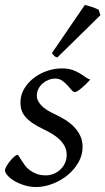

<svg xmlns="http://www.w3.org/2000/svg" viewBox="-22 -732 424 772"><path d="M340.8 -412.1Q331.1 -400.9 321.5 -391.8Q312 -382.8 303.7 -376Q295.4 -369.1 288.8 -365.5Q282.2 -361.8 278.8 -361.8Q272.5 -361.8 265.4 -370.4Q258.3 -378.9 249.3 -388.9Q240.2 -398.9 228.3 -407.5Q216.3 -416 200.2 -416Q186.5 -416 173.3 -410.9Q160.2 -405.8 149.7 -396.7Q139.2 -387.7 132.6 -374.8Q126 -361.8 126 -346.2Q126 -329.1 142.3 -310.1Q158.7 -291 198.2 -272.9Q218.3 -263.7 238.3 -251.5Q258.3 -239.3 274.2 -223.4Q290 -207.5 300 -187.3Q310.1 -167 310.1 -141.1Q310.1 -107.4 292.7 -77.9Q275.4 -48.3 248.3 -26.6Q221.2 -4.9 188 7.6Q154.8 20 123 20Q100.1 20 77.6 13.4Q55.2 6.8 37.6 -3.4Q20 -13.7 9 -25.6Q-2 -37.6 -2 -47.9Q-2 -53.2 3.9 -63.5Q9.8 -73.7 17.8 -83.7Q25.9 -93.8 34.2 -101.3Q42.5 -108.9 47.9 -108.9Q51.3 -108.9 54.9 -102.8Q58.6 -96.7 64.2 -87.6Q69.8 -78.6 77.6 -67.9Q85.4 -57.1 97.2 -48.1Q108.9 -39.1 124.8 -33Q140.6 -26.9 162.1 -26.9Q179.2 -26.9 194.6 -33.4Q210 -40 221.4 -51Q232.9 -62 239.5 -76.9Q246.1 -91.8 246.1 -108.9Q246.1 -127.9 238.3 -143.3Q230.5 -158.7 217.5 -171.1Q204.6 -183.6 187.5 -193.8Q170.4 -204.1 151.9 -212.9Q126 -225.1 108.4 -237.3Q90.8 -249.5 80.1 -262.2Q69.3 -274.9 64.7 -289.1Q60.1 -303.2 60.1 -318.8Q60.1 -349.6 75.2 -375Q90.3 -400.4 114.3 -418.7Q138.2 -437 167.7 -447Q197.3 -457 226.1 -457Q251 -457 268.1 -451.2Q285.2 -445.3 298.1 -437.5Q311 -429.7 320.8 -422.4Q330.6 -415 340.8 -412.1ZM381.8 -670.9 208.5 -501Q200.7 -502.9 197 -506.3Q193.4 -509.8 186.5 -518.1L319.3 -712.4Q324.2 -710.9 331.8 -708.7Q339.4 -706.5 347.7 -703.9Q356 -701.2 363.3 -698.2Q370.6 -695.3 374.5 -692.9Z"/></svg>

Font: Gentium Plus Afr
Style: Italic
Weight: 400
Italic angle: -8°
Designer: J. Victor Gaultney, Annie Olsen, Iska Routamaa, Becca Hirsbrunner
Foundry: SIL International
Version: Version 5.000